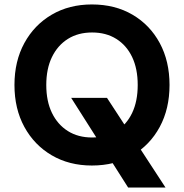

<svg xmlns="http://www.w3.org/2000/svg" viewBox="-20 -732 827 863"><path d="M556 111 300 -292H461L724 111ZM393 12Q291 12 212.5 -34Q134 -80 89.5 -161.5Q45 -243 45 -350Q45 -457 89.5 -538.5Q134 -620 212.5 -666Q291 -712 393 -712Q497 -712 575.5 -666Q654 -620 698 -538.5Q742 -457 742 -350Q742 -243 698 -161.5Q654 -80 575.5 -34Q497 12 393 12ZM394 -114Q457 -114 503 -143Q549 -172 574 -224.5Q599 -277 599 -350Q599 -423 574 -475.5Q549 -528 503 -557Q457 -586 394 -586Q331 -586 285 -557Q239 -528 213.5 -475.5Q188 -423 188 -350Q188 -277 213.5 -224.5Q239 -172 285 -143Q331 -114 394 -114Z"/></svg>

Font: DM Sans 17pt ExtraBold
Style: Regular
Weight: 800
Version: Version 4.004;gftools[0.9.30]